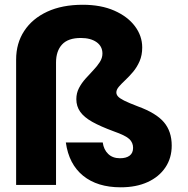

<svg xmlns="http://www.w3.org/2000/svg" viewBox="-20 -788 800 818"><path d="M48.7 0V-534Q48.7 -603.7 83.2 -656.2Q117.6 -708.7 181.1 -738.2Q244.6 -767.7 332.6 -767.7Q410.2 -767.7 467 -742.7Q523.8 -717.7 554.8 -676.4Q585.9 -635 585.9 -585.7Q585.9 -553 574.8 -527.3Q563.6 -501.7 547.1 -482Q530.6 -462.4 514.3 -447.2Q498 -431.9 486.8 -419Q475.7 -406.1 475.7 -394.2Q475.7 -385.3 482.4 -377.5Q489 -369.6 508.6 -359.6Q528.2 -349.7 567.5 -334.7Q645 -306.5 678.3 -267.4Q711.6 -228.2 711.6 -167.7Q711.6 -114.9 684.7 -74.8Q657.8 -34.6 609.1 -12.3Q560.4 10 494.2 10Q394.7 10 334 -39.3Q273.3 -88.7 260.5 -180.9H417.7Q421.9 -150.5 440.9 -132.2Q459.9 -113.8 491.1 -113.8Q517.8 -113.8 532.4 -125Q547 -136.2 547 -158.2Q547 -180.1 531.2 -195.4Q515.4 -210.6 463.9 -228.7Q408.2 -249.3 373.2 -268.8Q338.2 -288.4 321.7 -311.8Q305.2 -335.2 305.2 -365.5Q305.2 -391.3 316.4 -412.7Q327.5 -434.1 344.3 -452.8Q361.1 -471.5 377.6 -488.9Q394.2 -506.3 405.3 -523.7Q416.4 -541.1 416.4 -559.8Q416.4 -590.7 391.3 -608.5Q366.2 -626.2 324.3 -626.2Q269.9 -626.2 244.3 -598.3Q218.7 -570.4 218.7 -521.6V0Z"/></svg>

Font: Poppins Variable
Style: Regular
Weight: 100
Designer: Jonny Pinhorn
Foundry: Indian Type Foundry
Version: Version 6.000